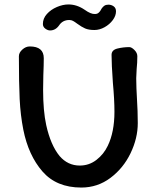

<svg xmlns="http://www.w3.org/2000/svg" viewBox="-20 -842 703 864"><path d="M288 -822Q326 -822 361 -798Q389 -778 407 -779Q417 -779 423 -784Q429 -789 432.5 -795Q436 -801 437 -803Q443 -812 450 -816.5Q457 -821 468 -821Q481 -821 491.5 -813.5Q502 -806 502 -791Q502 -771 487.5 -751.5Q473 -732 450.5 -719.5Q428 -707 405 -707Q379 -707 363 -714Q347 -721 328 -735Q316 -744 308.5 -748Q301 -752 292 -752Q262 -752 246 -728Q230 -705 205 -705Q195 -705 184 -713Q173 -721 173 -734Q173 -759 191 -779Q209 -799 236 -810.5Q263 -822 288 -822ZM114 -633Q96 -633 80.5 -619Q65 -605 65 -589Q65 -468 68.5 -396Q72 -324 85 -258Q108 -143 171 -70.5Q234 2 346 2Q419 2 477 -41.5Q535 -85 567.5 -152.5Q600 -220 600 -288Q600 -319 599 -343Q598 -367 597 -384Q593 -452 593 -490Q593 -502 595 -532Q598 -559 598 -589Q598 -604 585 -617Q572 -630 562 -630Q534 -630 508 -623.5Q482 -617 482 -595Q482 -553 488 -469Q495 -394 495 -339Q495 -248 465 -186Q447 -148 414 -122.5Q381 -97 339 -97Q285 -97 248 -140Q208 -189 188 -279Q174 -343 174 -438L175 -503Q177 -551 177 -580Q177 -633 114 -633Z"/></svg>

Font: Itim
Style: Regular
Weight: 400
Designer: Suppakit Chalermlarp
Version: Version 1.002g